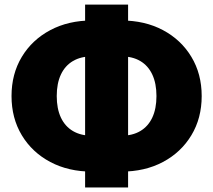

<svg xmlns="http://www.w3.org/2000/svg" viewBox="-20 -787 939 846"><path d="M385.7 -30.8Q281.7 -30.8 201.7 -73.2Q121.6 -115.7 76.2 -190.9Q30.8 -266.1 30.8 -363.8Q30.8 -461.4 76.2 -536.6Q121.6 -611.8 201.7 -654.3Q281.7 -696.8 385.7 -696.8H513.7Q618.2 -696.8 698 -654.3Q777.8 -611.8 823.2 -536.6Q868.7 -461.4 868.7 -363.8Q868.7 -266.1 823.2 -190.9Q777.8 -115.7 698 -73.2Q618.2 -30.8 513.7 -30.8ZM385.7 -189H513.7Q563.5 -189 598.1 -209.5Q632.8 -230 651.1 -269Q669.4 -308.1 669.4 -363.8Q669.4 -419.4 651.1 -458.5Q632.8 -497.6 598.1 -518.1Q563.5 -538.6 513.7 -538.6H385.7Q336.4 -538.6 301.5 -518.1Q266.6 -497.6 248.3 -458.5Q230 -419.4 230 -363.8Q230 -308.1 248.3 -269Q266.6 -230 301.5 -209.5Q336.4 -189 385.7 -189ZM355 39.1V-766.6H544.4V39.1Z"/></svg>

Font: Inter 18pt Black
Style: Regular
Weight: 900
Designer: Rasmus Andersson
Foundry: rsms
Version: Version 4.001;git-66647c0bb